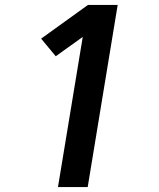

<svg xmlns="http://www.w3.org/2000/svg" viewBox="-20 -755 640 775"><path d="M214 0 314 -606 205 -528 146 -599 335 -735H455L334 0Z"/></svg>

Font: Iosevka Aile
Style: Bold Italic
Weight: 700
Italic angle: -9°
Designer: Belleve Invis
Foundry: Belleve Invis
Version: Version 28.0.1; ttfautohint (v1.8.4)